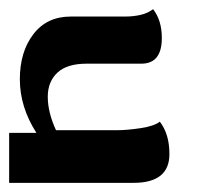

<svg xmlns="http://www.w3.org/2000/svg" viewBox="-20 -400 439 420"><path d="M23.4 -226.6Q23.4 -286.6 53 -325.2Q82.5 -363.8 134.8 -363.8H253.4Q271.5 -363.8 287.4 -367.4Q303.2 -371.1 314.9 -379.9Q334 -355.5 334 -316.9Q334 -260.7 289.1 -260.7H169.4Q126.5 -260.7 105.5 -241Q84.5 -221.2 84.5 -188.5Q84.5 -154.3 102.5 -115.2H237.3Q257.3 -115.2 287.1 -119.6Q316.9 -124 329.6 -133.8Q350.6 -106.9 350.6 -63Q350.6 0 272 0H0V-109.4H59.6Q23.4 -166 23.4 -226.6Z"/></svg>

Font: ALMAS
Style: Bold
Weight: 700
Designer: ALMAS Font/ by Husham Jawad Kadhim, derived from the Bainsely font by/ Paul James MIller
Foundry: High-Logic / Made with FontCreator
Version: Version 1.411;September 19, 2021;FontCreator 14.0.0.2814 32-